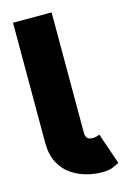

<svg xmlns="http://www.w3.org/2000/svg" viewBox="-114 -777 554 845"><g transform="rotate(-15 162.5 -354.5)"><path d="M273.4 -149.4 322.3 -6.8Q313 -2 294.2 6.3Q275.4 14.6 243.2 14.6Q209.5 14.6 173.1 5.1Q136.7 -4.4 105 -26.1Q73.2 -47.9 53.7 -85Q34.2 -122.1 34.2 -176.8V-722.7H210V-176.8Q210 -158.7 217 -150.1Q224.1 -141.6 243.2 -141.6Q250 -141.6 259.3 -143.8Q268.6 -146 273.4 -149.4Z"/></g></svg>

Font: Giphurs Black
Style: Regular
Weight: 900
Version: Version 0.920; ttfautohint (v1.8.4.7-5d5b)